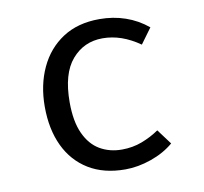

<svg xmlns="http://www.w3.org/2000/svg" viewBox="-66 -609 733 691"><g transform="rotate(-10 300.0 -263.5)"><path d="M338.5 -61Q378 -61 412.2 -74Q446.5 -87 475.5 -107L516.5 -52Q482 -22.5 433.5 -5.5Q385 11.5 338.5 11.5Q260 11.5 204.8 -22.2Q149.5 -56 120.5 -117.2Q91.5 -178.5 91.5 -261Q91.5 -340 120.8 -402.8Q150 -465.5 205.2 -501.5Q260.5 -537.5 339.5 -537.5Q390 -537.5 434.2 -522.2Q478.5 -507 515.5 -476.5L474.5 -420.5Q441 -444 407.2 -455.8Q373.5 -467.5 338.5 -467.5Q270.5 -467.5 226.5 -416.5Q182.5 -365.5 182.5 -261Q182.5 -191 202.8 -146.8Q223 -102.5 258.2 -81.8Q293.5 -61 338.5 -61Z"/></g></svg>

Font: Fira Code Light
Style: Regular
Weight: 400
Monospace: yes
Version: Version 5.002